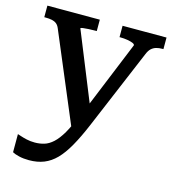

<svg xmlns="http://www.w3.org/2000/svg" viewBox="-113 -633 873 962"><g transform="rotate(15 323.0 -152.0)"><path d="M368 -64 345 -12 293 32 93 -443Q87 -457 77.5 -464.5Q68 -472 54 -475Q40 -478 20 -478H14V-538H286V-479H281Q262 -479 244.5 -478Q227 -477 215 -475.5Q203 -474 203 -471ZM377 -17Q348 52 320.5 100.5Q293 149 264.5 178Q236 207 202 220.5Q168 234 125 234Q96 234 73 228.5Q50 223 38 216V122Q42 123 55 127.5Q68 132 87.5 136.5Q107 141 130 141Q156 141 179 134Q202 127 224 107Q246 87 268 49.5Q290 12 313 -49L327 -74L484 -458Q484 -464 473.5 -468.5Q463 -473 445.5 -476Q428 -479 409 -479H404V-538H632V-478H626Q609 -478 595 -474Q581 -470 570 -460Q559 -450 551 -430Z"/></g></svg>

Font: Roboto Serif Medium
Style: Regular
Weight: 500
Designer: Greg Gazdowicz
Foundry: Commercial Type
Version: Version 1.008